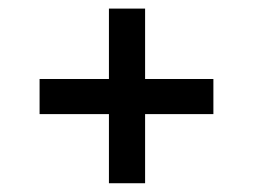

<svg xmlns="http://www.w3.org/2000/svg" viewBox="-20 -418 577 438"><path d="M466.8 -157.7H311V0H228.5V-157.7H70.3V-237.8H228.5V-398.4H311V-237.8H466.8Z"/></svg>

Font: XB Niloofar
Style: Bold
Weight: 700
Designer: Behnam
Foundry: Irmug
Version: Version 7.201 2008